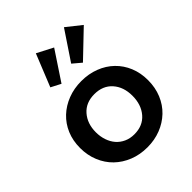

<svg xmlns="http://www.w3.org/2000/svg" viewBox="-204 -833 957 957"><g transform="rotate(-45 274.5 -354.5)"><path d="M275 8Q223 8 179 -9.5Q135 -27 103 -58Q71 -89 53 -132.5Q35 -176 35 -227Q35 -279 53 -321.5Q71 -364 103.5 -394.5Q136 -425 180 -442Q224 -459 275 -459Q327 -459 371 -442Q415 -425 447 -394Q479 -363 496.5 -320.5Q514 -278 514 -227Q514 -175 496 -131.5Q478 -88 445.5 -57Q413 -26 369.5 -9Q326 8 275 8ZM275 -84Q335 -84 369.5 -124Q404 -164 404 -227Q404 -289 369.5 -328Q335 -367 275 -367Q215 -367 180.5 -327.5Q146 -288 146 -227Q146 -197 155 -170.5Q164 -144 180.5 -125Q197 -106 221 -95Q245 -84 275 -84ZM482 -648 346 -518 301 -556 404 -710ZM298 -673 196 -519 144 -546 213 -717Z"/></g></svg>

Font: Tilda Sans Semibold
Style: Regular
Weight: 600
Designer: ParaType Ltd
Foundry: ParaType Ltd
Version: Version 1.009